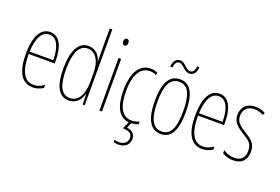

<svg xmlns="http://www.w3.org/2000/svg" viewBox="-125 -1164 2638 1808"><g transform="rotate(20 1194.5 -260.0)"><path d="M195 -537C94 -537 47 -429 47 -264C47 -94 99 10 214 10C255 10 290 -3 318 -22V-52C283 -27 249 -15 214 -15C119 -15 72 -106 73 -273H334V-301C334 -421 300 -537 195 -537ZM195 -512C278 -512 311 -414 310 -297H74C80 -442 125 -512 195 -512Z M575 10C656 10 696 -52 708 -106H710L714 0H734V-760H708V-497C708 -475 709 -454 710 -429H708C697 -479 654 -537 579 -537C482 -537 426 -440 426 -256C426 -82 476 10 575 10ZM577 -15C489 -15 453 -104 453 -256C453 -424 497 -512 580 -512C660 -512 708 -432 708 -315V-221C708 -97 661 -15 577 -15Z M895 -724C875 -724 869 -706 869 -690C869 -672 877 -656 894 -656C910 -656 920 -670 920 -691C920 -707 914 -724 895 -724ZM907 -527H881V0H907Z M1265 145C1265 100 1236 69 1181 62L1203 10C1227 8 1254 3 1273 -6V-32C1248 -21 1221 -15 1196 -15C1095 -15 1054 -114 1054 -257C1054 -427 1111 -512 1203 -512C1225 -512 1246 -507 1264 -496L1274 -519C1253 -531 1229 -537 1202 -537C1094 -537 1028 -440 1028 -256C1028 -101 1075 0 1177 9L1147 81C1201 83 1240 98 1240 145C1240 192 1202 217 1155 217C1142 217 1123 214 1109 210V234C1124 238 1143 240 1155 240C1223 240 1265 203 1265 145Z M1366 -617H1389C1392 -662 1412 -682 1435 -682C1477 -682 1501 -617 1556 -617C1593 -617 1625 -645 1626 -706H1604C1601 -664 1583 -640 1556 -640C1512 -640 1490 -705 1435 -705C1400 -705 1371 -680 1366 -617ZM1651 -264C1651 -433 1609 -537 1496 -537C1390 -537 1340 -444 1340 -266C1340 -80 1394 10 1498 10C1600 10 1651 -77 1651 -264ZM1366 -266C1366 -424 1404 -512 1496 -512C1592 -512 1625 -418 1625 -265C1625 -94 1585 -15 1497 -15C1407 -15 1366 -102 1366 -266Z M1892 -537C1791 -537 1744 -429 1744 -264C1744 -94 1796 10 1911 10C1952 10 1987 -3 2015 -22V-52C1980 -27 1946 -15 1911 -15C1816 -15 1769 -106 1770 -273H2031V-301C2031 -421 1997 -537 1892 -537ZM1892 -512C1975 -512 2008 -414 2007 -297H1771C1777 -442 1822 -512 1892 -512Z M2355 -123C2355 -210 2305 -239 2239 -280C2175 -320 2142 -349 2142 -407C2142 -475 2186 -512 2251 -512C2283 -512 2317 -503 2339 -487L2352 -510C2326 -527 2290 -537 2252 -537C2159 -537 2116 -479 2116 -408C2116 -330 2167 -296 2234 -254C2293 -217 2328 -195 2328 -125C2328 -56 2294 -16 2224 -16C2182 -16 2142 -31 2113 -52V-21C2136 -6 2175 10 2224 10C2312 10 2355 -43 2355 -123Z"/></g></svg>

Font: Noto Sans Ethiopic ExtraCondensed Thin
Style: Regular
Weight: 100
Width: 2
Designer: Monotype Design Team
Foundry: Monotype Imaging Inc.
Version: Version 2.102